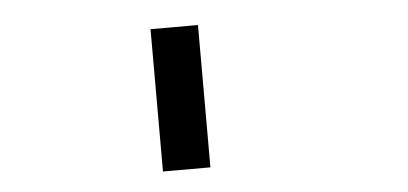

<svg xmlns="http://www.w3.org/2000/svg" viewBox="-36 -940 1072 504"><g transform="rotate(-5 500.0 -687.5)"><path d="M375 -875H500V-500H375Z"/></g></svg>

Font: Pixel Operator Mono 8
Style: Regular
Weight: 400
Monospace: yes
Designer: Jayvee Enaguas (HarvettFox96)
Foundry: The Grandoplex Project
Version: Version 1.5.0 (October 25, 2015)